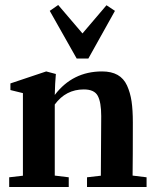

<svg xmlns="http://www.w3.org/2000/svg" viewBox="-20 -745 625 765"><path d="M285.6 -511.7 178.2 -701.7 211.9 -725.1 308.6 -611.8 404.3 -724.1 438 -701.7 332 -511.7ZM16.6 0V-38.6L71.3 -44.9V-374L21.5 -386.2V-412.6L164.1 -460.4L202.6 -450.2Q199.2 -413.6 198.2 -366.7Q269.5 -460.4 386.7 -460.4Q423.8 -460.4 448.5 -446.5Q473.1 -432.6 486.1 -404.3Q499 -376 504.2 -341.3Q509.3 -306.6 509.3 -256.8Q509.3 -113.8 508.3 -45.4L564 -38.6V0H326.7V-38.6L381.8 -44.9Q383.3 -276.4 383.3 -282.7Q383.3 -337.4 369.6 -363Q356 -388.7 314 -388.7Q242.2 -388.7 198.2 -328.6V-45.4L253.9 -38.6V0Z"/></svg>

Font: Elstob 8pt
Style: Bold
Weight: 700
Designer: Peter S. Baker
Version: Version 1.015